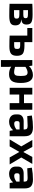

<svg xmlns="http://www.w3.org/2000/svg" viewBox="1700 -2247 737 4177"><g transform="rotate(90 2068.5 -158.5)"><path d="M406 -256V-252Q474 -247 503 -215Q532 -183 532 -122Q532 -48 485 -20Q438 8 326 8Q157 8 62 2V-493Q147 -499 298 -499Q420 -499 467 -471.5Q514 -444 514 -368Q514 -315 488.5 -287.5Q463 -260 406 -256ZM201 -297H298Q343 -297 359.5 -308Q376 -319 376 -350Q376 -378 358 -388Q340 -398 291 -398L201 -399ZM201 -95H301Q349 -95 367 -106.5Q385 -118 385 -153Q385 -186 366 -198.5Q347 -211 298 -211H201Z M896 -322H969Q1098 -322 1146 -287.5Q1194 -253 1194 -158Q1194 -65 1147.5 -29.5Q1101 6 993 6Q841 6 756 0H754V-384H589V-493H896ZM896 -98H969Q1014 -98 1029.5 -111Q1045 -124 1045 -164Q1045 -202 1029.5 -215.5Q1014 -229 969 -229H896Z M1407 -493 1418 -421Q1449 -458 1503.5 -482Q1558 -506 1614 -506Q1785 -506 1785 -242Q1785 -100 1739 -43.5Q1693 13 1596 13Q1496 13 1431 -35Q1436 16 1434 71V190H1287V-493ZM1434 -343V-117Q1512 -97 1546 -97Q1596 -97 1614.5 -125Q1633 -153 1633 -242Q1633 -329 1616 -359.5Q1599 -390 1556 -390Q1506 -390 1434 -343Z M2368 -493V0H2223V-209H2036V0H1890V-493H2036V-312H2223V-493Z M2506 -383 2493 -483Q2626 -507 2749 -507Q2849 -507 2896.5 -466.5Q2944 -426 2944 -326V0H2827L2812 -75Q2738 12 2629 12Q2558 12 2513.5 -25.5Q2469 -63 2469 -130V-180Q2469 -239 2509 -272Q2549 -305 2620 -305H2796V-327Q2795 -364 2778.5 -377.5Q2762 -391 2715 -391Q2634 -391 2506 -383ZM2615 -169V-150Q2615 -99 2672 -99Q2731 -99 2796 -147V-216H2663Q2615 -215 2615 -169Z M3288 -207H3282L3165 0H3013L3165 -253L3025 -493H3176L3281 -303H3290L3395 -493H3546L3406 -253L3557 0H3405Z M3641 -383 3628 -483Q3761 -507 3884 -507Q3984 -507 4031.5 -466.5Q4079 -426 4079 -326V0H3962L3947 -75Q3873 12 3764 12Q3693 12 3648.5 -25.5Q3604 -63 3604 -130V-180Q3604 -239 3644 -272Q3684 -305 3755 -305H3931V-327Q3930 -364 3913.5 -377.5Q3897 -391 3850 -391Q3769 -391 3641 -383ZM3750 -169V-150Q3750 -99 3807 -99Q3866 -99 3931 -147V-216H3798Q3750 -215 3750 -169Z"/></g></svg>

Font: Exo 2.0
Style: Bold
Weight: 700
Designer: Natanael Gama
Version: Version 1.001;PS 001.001;hotconv 1.0.70;makeotf.lib2.5.58329